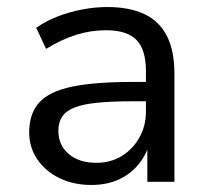

<svg xmlns="http://www.w3.org/2000/svg" viewBox="-20 -517 597 546"><path d="M240 9Q189 9 149 -10.5Q109 -30 86 -64Q63 -98 63 -140Q63 -194 91.5 -225.5Q120 -257 184.5 -270.5Q249 -284 357 -284H409V-229H359Q299 -229 258 -225Q217 -221 192.5 -211.5Q168 -202 157 -185.5Q146 -169 146 -145Q146 -104 175.5 -79Q205 -54 254 -54Q295 -54 326.5 -73.5Q358 -93 376.5 -126Q395 -159 395 -200V-315Q395 -376 368 -403.5Q341 -431 282 -431Q238 -431 196.5 -418Q155 -405 111 -378L83 -438Q110 -457 143.5 -470Q177 -483 213.5 -490Q250 -497 285 -497Q348 -497 390.5 -477Q433 -457 454.5 -415Q476 -373 476 -307V0H399V-112H406Q396 -76 373 -48.5Q350 -21 316.5 -6Q283 9 240 9Z"/></svg>

Font: Nunito Sans 11pt
Style: Regular
Weight: 400
Version: Version 3.101;gftools[0.9.27]